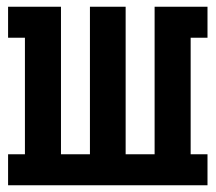

<svg xmlns="http://www.w3.org/2000/svg" viewBox="-20 -550 640 570"><path d="M4 0V-92H54V-438H4V-530H161V-92H247V-530H353V-92H439V-530H596V-438H546V-92H596V0Z"/></svg>

Font: Iosevka Slab Semibold Extended
Style: Regular
Weight: 600
Width: 7
Monospace: yes
Designer: Belleve Invis
Foundry: Belleve Invis
Version: Version 11.1.0; ttfautohint (v1.8.3)